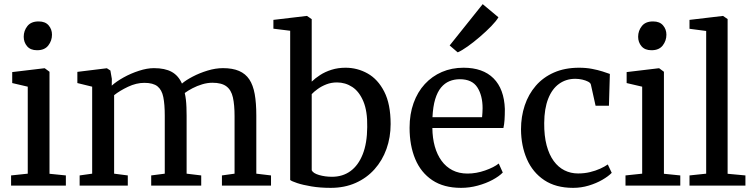

<svg xmlns="http://www.w3.org/2000/svg" viewBox="-20 -896 3637 927"><path d="M33.5 0V-49L114 -57.5V-477.5L39 -495V-548L194 -566.5H196L219 -549.5V-57L298 -49V0ZM158.5 -653.5Q127 -653.5 110.8 -672.8Q94.5 -692 94.5 -718.5Q94.5 -747.5 112.2 -770Q130 -792.5 166 -792.5H167Q198.5 -792.5 214.8 -773.5Q231 -754.5 231 -728.5Q231 -699.5 213.2 -676.5Q195.5 -653.5 159.5 -653.5Z M364.5 0V-49L425 -57.5V-477.5L353.5 -495V-549L496 -566.5L513 -555.5L520 -515L519.5 -482.5Q541.5 -502.5 576.5 -522Q611.5 -541.5 650.8 -554.2Q690 -567 723 -567Q776.5 -567 809 -549Q841.5 -531 858.5 -492.5Q877.5 -509 910.5 -526.2Q943.5 -543.5 982 -555.2Q1020.5 -567 1056.5 -567Q1103 -567 1134.2 -553.5Q1165.5 -540 1183.8 -512.5Q1202 -485 1209.8 -441.8Q1217.5 -398.5 1217.5 -338.5V-57.5L1288.5 -49V0H1051.5V-49L1112.5 -57.5V-335.5Q1112.5 -389.5 1104.5 -425.5Q1096.5 -461.5 1073.2 -479Q1050 -496.5 1005.5 -496.5Q981.5 -496.5 956.5 -489Q931.5 -481.5 909.5 -470Q887.5 -458.5 872 -447Q875.5 -432 877.5 -414.8Q879.5 -397.5 880.2 -378.2Q881 -359 881 -337V-57.5L951.5 -49V0H710V-49L775.5 -57.5V-337.5Q775.5 -392 768.5 -427Q761.5 -462 740.5 -479Q719.5 -496 677 -496Q638 -496 598 -477Q558 -458 531 -436.5V-57.5L597 -49V0Z M1300 -757.5V-800L1460 -819H1462.5L1485 -803.5V-502Q1502 -518.5 1526 -534Q1550 -549.5 1580.8 -559.2Q1611.5 -569 1648.5 -569Q1705.5 -569 1755 -541.2Q1804.5 -513.5 1835.2 -453.5Q1866 -393.5 1866 -297Q1866 -233 1846 -177Q1826 -121 1788.2 -78.8Q1750.5 -36.5 1697 -12.8Q1643.5 11 1577 11Q1525.5 11 1483.8 4Q1442 -3 1415 -12Q1388 -21 1381 -27V-747.5ZM1607 -498Q1579.5 -498 1555.8 -488.8Q1532 -479.5 1513.8 -466.2Q1495.5 -453 1485 -441.5V-74Q1491.5 -59.5 1520.5 -51Q1549.5 -42.5 1583 -42.5Q1634.5 -42.5 1672.2 -70Q1710 -97.5 1731.2 -151Q1752.5 -204.5 1753 -282.5Q1754.5 -358.5 1734.5 -406.2Q1714.5 -454 1681 -476Q1647.5 -498 1607 -498Z M2206 11Q2122.5 11 2067.2 -26Q2012 -63 1984.8 -128.2Q1957.5 -193.5 1957.5 -279Q1957.5 -345 1976.8 -398.5Q1996 -452 2031 -490Q2066 -528 2113.5 -548.5Q2161 -569 2218 -569Q2311.5 -569 2362.8 -517.8Q2414 -466.5 2417.5 -370Q2417.5 -340 2416 -317.5Q2414.5 -295 2410.5 -278H2067.5Q2068 -229.5 2079.2 -189.2Q2090.5 -149 2111.8 -119.8Q2133 -90.5 2164.5 -74.2Q2196 -58 2237.5 -58Q2279.5 -58 2322.2 -73Q2365 -88 2388 -106.5L2407.5 -63Q2389.5 -44.5 2357.8 -27.5Q2326 -10.5 2286.5 0.2Q2247 11 2206 11ZM2068 -330H2307.5Q2308.5 -339 2309.2 -351.5Q2310 -364 2310 -373.5Q2310 -434.5 2284.8 -474Q2259.5 -513.5 2200 -513.5Q2173 -513.5 2150 -504Q2127 -494.5 2109.5 -473.5Q2092 -452.5 2081.2 -417.2Q2070.5 -382 2068 -330ZM2189.5 -643.5 2151 -676.5 2310.5 -876 2386.5 -812.5Q2376 -794.5 2351.8 -769.5Q2327.5 -744.5 2297.2 -718.5Q2267 -692.5 2238.5 -672.2Q2210 -652 2190.5 -643.5Z M2747 11Q2663.5 11 2607.8 -26.2Q2552 -63.5 2524 -127.5Q2496 -191.5 2495.5 -271.5Q2495.5 -333 2513.5 -387Q2531.5 -441 2567 -482Q2602.5 -523 2655 -546Q2707.5 -569 2776 -569Q2810 -569 2838.5 -563.5Q2867 -558 2889 -551Q2911 -544 2924.5 -539L2920 -385.5H2855.5L2833 -487Q2831.5 -495.5 2819.5 -501.8Q2807.5 -508 2791 -511.8Q2774.5 -515.5 2757.5 -515.5Q2713 -515.5 2679.2 -491.2Q2645.5 -467 2626.8 -419.5Q2608 -372 2607.5 -302Q2607 -240 2619.2 -194.2Q2631.5 -148.5 2653.5 -118.5Q2675.5 -88.5 2705.5 -73.5Q2735.5 -58.5 2771 -58.5Q2801.5 -58.5 2828.5 -65Q2855.5 -71.5 2877.5 -81.5Q2899.5 -91.5 2914.5 -102L2933.5 -61.5Q2917 -44.5 2888 -27.8Q2859 -11 2822.5 0Q2786 11 2747 11Z M3000 0V-49L3080.5 -57.5V-477.5L3005.5 -495V-548L3160.5 -566.5H3162.5L3185.5 -549.5V-57L3264.5 -49V0ZM3125 -653.5Q3093.5 -653.5 3077.2 -672.8Q3061 -692 3061 -718.5Q3061 -747.5 3078.8 -770Q3096.5 -792.5 3132.5 -792.5H3133.5Q3165 -792.5 3181.2 -773.5Q3197.5 -754.5 3197.5 -728.5Q3197.5 -699.5 3179.8 -676.5Q3162 -653.5 3126 -653.5Z M3389.5 -57.5V-746.5L3309 -757V-800L3469.5 -819H3471L3493 -804V-57L3579 -49V0H3309V-49Z"/></svg>

Font: Merriweather 20pt
Style: Regular
Weight: 400
Version: Version 2.100